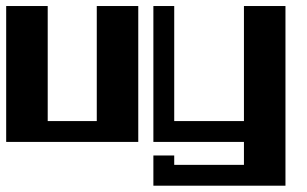

<svg xmlns="http://www.w3.org/2000/svg" viewBox="-20 -459 992 621"><path d="M134.3 -67.4H293V-439.5H427.2V0H0V-439.5H134.3Z M476.1 43.9H543.5V74.2H769V0H476.1V-439.5H543.5V-67.4H769V-439.5H903.3V141.6H476.1Z"/></svg>

Font: Aqlam Corner
Style: Regular
Weight: 400
Designer: Developer/ Husham Jawad
Version: Version 1.00;December 29, 2020;FontCreator 13.0.0.2683 32-bi